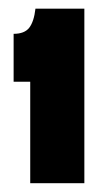

<svg xmlns="http://www.w3.org/2000/svg" viewBox="-20 -687 234 437"><path d="M48.8 -501H11V-610Q35.7 -610 46.5 -623.8Q57.3 -637.7 60.7 -667.3H172V-270H48.8Z"/></svg>

Font: Bricolage Grotesque 96pt Condensed ExBd
Style: Regular
Weight: 800
Width: 3
Designer: Mathieu Triay
Foundry: Atelier Triay
Version: Version 1.001;Glyphs 3.2 (3207)